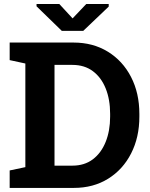

<svg xmlns="http://www.w3.org/2000/svg" viewBox="-20 -919 736 939"><path d="M27.3 0V-85.4L104 -101.6V-608.4L27.3 -625V-710.9H104H339.4Q434.6 -710.9 507.3 -666.3Q580.1 -621.6 620.8 -542.7Q661.6 -463.9 661.6 -361.8V-348.6Q661.6 -247.6 621.3 -168.7Q581.1 -89.8 508.8 -44.9Q436.5 0 341.3 0ZM246.6 -108.9H334Q393.1 -108.9 434.1 -139.9Q475.1 -170.9 496.8 -225.1Q518.6 -279.3 518.6 -348.6V-362.3Q518.6 -432.6 496.8 -486.6Q475.1 -540.5 434.1 -571Q393.1 -601.6 334 -601.6H246.6ZM511.7 -899.5V-886.8L387.2 -768.1H282.2L158.7 -888.2V-899.5H270L335 -829.1L401.9 -899.5Z"/></svg>

Font: Roboto Slab LO
Style: Bold
Weight: 700
Designer: Google
Version: Version 2.000